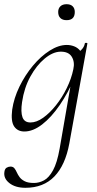

<svg xmlns="http://www.w3.org/2000/svg" viewBox="-36 -613 461 914"><path d="M85 281Q37 281 8.5 258.5Q-20 236 -15 205Q-13 190 -4 185Q5 180 14 180Q26 180 32.5 188Q39 196 44 207.5Q49 219 57.5 230.5Q66 242 82 250Q98 258 126 258Q150 258 173.5 245.5Q197 233 216.5 197.5Q236 162 248 94L304 -229L320 -246Q289 -172 248.5 -113Q208 -54 164.5 -20.5Q121 13 80 13Q48 13 31.5 -11Q15 -35 22 -91Q30 -146 56.5 -200.5Q83 -255 120.5 -300Q158 -345 200.5 -372Q243 -399 282 -399Q300 -399 317 -392.5Q334 -386 346 -371Q358 -356 360 -332L322 -357Q333 -359 349 -373.5Q365 -388 368 -407Q370 -410 375.5 -409Q381 -408 380 -406L294 70Q275 173 223 227Q171 281 85 281ZM109 -30Q138 -30 169.5 -52.5Q201 -75 230.5 -112Q260 -149 282 -194Q304 -239 313 -283Q321 -318 305.5 -343Q290 -368 251 -367Q215 -366 176.5 -334Q138 -302 108.5 -248.5Q79 -195 69 -127Q62 -80 71 -55Q80 -30 109 -30ZM281 -517Q262 -517 251.5 -527Q241 -537 241 -556Q241 -573 251.5 -583Q262 -593 281 -593Q300 -593 310 -583Q320 -573 320 -556Q320 -517 281 -517Z"/></svg>

Font: Cormorant Infant Light
Style: Italic
Weight: 300
Italic angle: -10°
Designer: Christian Thalmann (Catharsis Fonts)
Foundry: Catharsis Fonts
Version: Version 4.001